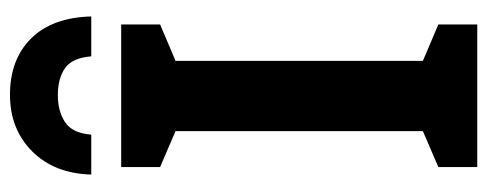

<svg xmlns="http://www.w3.org/2000/svg" viewBox="-316 -661 977 385"><g transform="rotate(-90 172.5 -468.5)"><path d="M316 0H30V-78L102 -109V-605L30 -636V-714H316V-636L243 -605V-109L316 -78ZM175 -937Q246 -937 288 -894.5Q330 -852 332 -774H252Q249 -812 228.5 -826.5Q208 -841 174 -841Q142 -841 120 -826.5Q98 -812 95 -774H15Q17 -848 61.5 -892.5Q106 -937 175 -937Z"/></g></svg>

Font: Noto Sans Condensed
Style: Bold
Weight: 700
Width: 3
Designer: Monotype Design Team
Foundry: Monotype Imaging Inc.
Version: Version 2.013; ttfautohint (v1.8.4.7-5d5b)